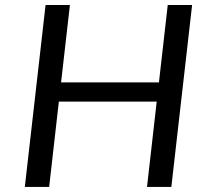

<svg xmlns="http://www.w3.org/2000/svg" viewBox="-20 -735 829 755"><path d="M77.6 0 159.2 -715.3H254.9L220.2 -411.1H605L639.6 -715.3H735.4L653.8 0H558.1L596.2 -335.4H211.4L173.3 0Z"/></svg>

Font: Proza Libre
Style: Italic
Weight: 400
Designer: Jasper de Waard
Foundry: Jasper de Waard
Version: Version 1.000; ttfautohint (v1.4.1.8-43bc)